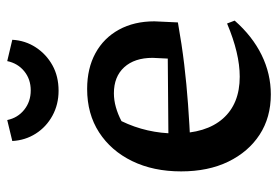

<svg xmlns="http://www.w3.org/2000/svg" viewBox="-139 -620 769 531"><g transform="rotate(-90 245.5 -354.5)"><path d="M250 10Q186 10 138.5 -21Q91 -52 64 -107.5Q37 -163 37 -238Q37 -315 65.5 -373.5Q94 -432 145 -465Q196 -498 265 -498Q322 -498 364 -475Q406 -452 429 -410Q452 -368 452 -312L449 -247Q387 -236 332.5 -229.5Q278 -223 223 -219Q168 -215 104 -212L105 -273L349 -275L351 -317Q351 -367 325 -395.5Q299 -424 253 -424Q234 -424 214.5 -418.5Q195 -413 176 -403Q159 -368 150.5 -330.5Q142 -293 142 -256Q142 -169 183 -122.5Q224 -76 299 -76Q363 -76 446 -111L454 -90Q411 -41 359 -15.5Q307 10 250 10ZM260 -577Q222 -577 191 -594Q160 -611 141.5 -640Q123 -669 121 -705L179 -719Q185 -690 207.5 -672Q230 -654 261 -654Q292 -654 314 -672Q336 -690 342 -719L401 -705Q399 -669 380 -640Q361 -611 330.5 -594Q300 -577 260 -577Z"/></g></svg>

Font: Piazzolla 24pt SemiBold
Style: Regular
Weight: 600
Designer: Juan Pablo del Peral
Foundry: Huerta Tipografica
Version: Version 2.005